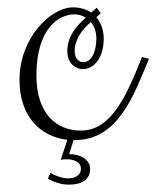

<svg xmlns="http://www.w3.org/2000/svg" viewBox="-20 -394 425 522"><path d="M163 -254C163 -219 189 -206 205 -206C235 -206 262 -236 262 -289C262 -313 254 -333 242 -347C246 -351 250 -354 254 -358L243 -373C238 -368 233 -364 228 -360C214 -369 197 -374 179 -374C116 -374 33 -289 33 -177C33 -75 92 -22 163 -14L145 41C151 39 156 39 162 39C176 39 200 44 200 65C200 81 186 91 166 91C149 91 128 83 117 76L110 92C125 100 144 108 168 108C201 108 225 95 225 65C225 39 197 25 168 25L180 -13H183C303 -13 345 -139 385 -234L366 -239C322 -127 280 -39 200 -39C134 -39 79 -84 79 -189C79 -317 140 -355 183 -355C193 -355 204 -352 213 -346C184 -320 163 -293 163 -254ZM242 -289C242 -267 235 -225 206 -225C194 -225 183 -236 183 -254C183 -288 203 -313 227 -334C236 -323 242 -308 242 -289Z"/></svg>

Font: Clicker Script
Style: Regular
Weight: 400
Designer: Astigmatic (AOETI)
Foundry: Astigmatic (AOETI)
Version: Version 1.000